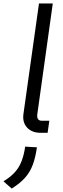

<svg xmlns="http://www.w3.org/2000/svg" viewBox="-71 -770 366 1113"><path d="M166 0Q114 0 86 -30.5Q58 -61 65 -110L155 -750H235L145 -106Q143 -89 149.5 -79.5Q156 -70 172 -70H215L205 0ZM-3 323 -51 281Q-11 257 14.5 229Q40 201 54 164.5Q68 128 75 80L143 84Q135 142 119 185Q103 228 74 260.5Q45 293 -3 323Z"/></svg>

Font: Finlandica
Style: Italic
Weight: 400
Italic angle: -8°
Designer: Niklas Ekholm, Juho Hiilivirta, Jaakko Suomalainen
Foundry: Helsinki Type Studio
Version: Version 1.064